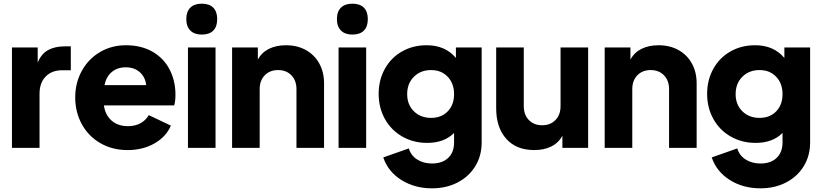

<svg xmlns="http://www.w3.org/2000/svg" viewBox="-20 -804 4470 1044"><path d="M45 -546H185V-464Q205 -512 242 -532Q279 -552 333 -552H365V-422H318Q262 -422 228.5 -388Q195 -354 195 -294V0H45Z M389 -274Q389 -354 425 -419Q461 -484 524 -521Q587 -558 664 -558Q748 -558 809 -523Q870 -488 902 -426.5Q934 -365 934 -289Q934 -252 927 -231H545Q552 -179 586.5 -148.5Q621 -118 676 -118Q715 -118 744 -134Q773 -150 789 -178L909 -121Q884 -61 820.5 -24.5Q757 12 674 12Q590 12 525 -26Q460 -64 424.5 -129.5Q389 -195 389 -274ZM775 -341Q770 -385 740 -411.5Q710 -438 664 -438Q619 -438 588.5 -413Q558 -388 548 -341Z M1002 -546H1152V0H1002ZM1077 -784Q1118 -784 1139.5 -762.5Q1161 -741 1161 -700Q1161 -659 1139.5 -637.5Q1118 -616 1077 -616Q1037 -616 1015 -638Q993 -660 993 -700Q993 -741 1015 -762.5Q1037 -784 1077 -784Z M1242 -546H1382V-480Q1403 -519 1442.5 -538.5Q1482 -558 1535 -558Q1596 -558 1643 -532Q1690 -506 1716 -459Q1742 -412 1742 -351V0H1592V-319Q1592 -366 1564.5 -394.5Q1537 -423 1492 -423Q1447 -423 1419.5 -394.5Q1392 -366 1392 -319V0H1242Z M1821 -546H1971V0H1821ZM1896 -784Q1937 -784 1958.5 -762.5Q1980 -741 1980 -700Q1980 -659 1958.5 -637.5Q1937 -616 1896 -616Q1856 -616 1834 -638Q1812 -660 1812 -700Q1812 -741 1834 -762.5Q1856 -784 1896 -784Z M2064 52 2203 3Q2214 41 2248 63Q2282 85 2329 85Q2385 85 2417 54.5Q2449 24 2449 -29V-81Q2395 -27 2303 -27Q2228 -27 2167.5 -61.5Q2107 -96 2073 -157Q2039 -218 2039 -294Q2039 -369 2072.5 -429.5Q2106 -490 2165.5 -524Q2225 -558 2300 -558Q2401 -558 2459 -489V-546H2599V-29Q2599 43 2564.5 99.5Q2530 156 2468.5 188Q2407 220 2329 220Q2234 220 2162 174.5Q2090 129 2064 52ZM2324 -163Q2380 -163 2414.5 -198.5Q2449 -234 2449 -292Q2449 -350 2414.5 -386.5Q2380 -423 2324 -423Q2267 -423 2230.5 -386.5Q2194 -350 2194 -292Q2194 -235 2230.5 -199Q2267 -163 2324 -163Z M2678 -215V-546H2828V-227Q2828 -180 2855.5 -151.5Q2883 -123 2928 -123Q2973 -123 3000.5 -151.5Q3028 -180 3028 -227V-546H3178V0H3038V-66Q3017 -27 2977.5 -7.5Q2938 12 2885 12Q2787 12 2732.5 -49.5Q2678 -111 2678 -215Z M3268 -546H3408V-480Q3429 -519 3468.5 -538.5Q3508 -558 3561 -558Q3622 -558 3669 -532Q3716 -506 3742 -459Q3768 -412 3768 -351V0H3618V-319Q3618 -366 3590.5 -394.5Q3563 -423 3518 -423Q3473 -423 3445.5 -394.5Q3418 -366 3418 -319V0H3268Z M3850 52 3989 3Q4000 41 4034 63Q4068 85 4115 85Q4171 85 4203 54.5Q4235 24 4235 -29V-81Q4181 -27 4089 -27Q4014 -27 3953.5 -61.5Q3893 -96 3859 -157Q3825 -218 3825 -294Q3825 -369 3858.5 -429.5Q3892 -490 3951.5 -524Q4011 -558 4086 -558Q4187 -558 4245 -489V-546H4385V-29Q4385 43 4350.5 99.5Q4316 156 4254.5 188Q4193 220 4115 220Q4020 220 3948 174.5Q3876 129 3850 52ZM4110 -163Q4166 -163 4200.5 -198.5Q4235 -234 4235 -292Q4235 -350 4200.5 -386.5Q4166 -423 4110 -423Q4053 -423 4016.5 -386.5Q3980 -350 3980 -292Q3980 -235 4016.5 -199Q4053 -163 4110 -163Z"/></svg>

Font: BLUETTI 2.0
Style: Bold
Weight: 700
Designer: Stijn de Vries
Foundry: tokotype
Version: Version 2.005;October 31, 2023;FontCreator 14.0.0.2814 64-bi